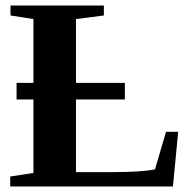

<svg xmlns="http://www.w3.org/2000/svg" viewBox="-20 -675 706 695"><path d="M356 -619 255 -606V-375H432V-315H255V-52H388Q494 -52 541 -62L581 -198H625L606 0H17V-36L101 -49V-315H40V-375H101V-606L18 -619V-655H356Z"/></svg>

Font: Libra Serif Modern
Style: Bold
Weight: 700
Designer: Stefan Peev, Context Ltd
Foundry: Ascender Corporation
Version: Version 1.000